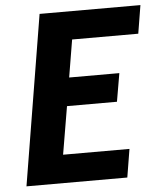

<svg xmlns="http://www.w3.org/2000/svg" viewBox="-53 -781 690 827"><g transform="rotate(-5 292.5 -367.5)"><path d="M28 0H464L484 -122H197L232 -329H448L469 -451H252L279 -613H565L585 -735H149Z"/></g></svg>

Font: Iosevka Sparkle Heavy
Style: Italic
Weight: 900
Italic angle: -9°
Designer: Belleve Invis
Foundry: Belleve Invis
Version: Version 4.5.0; ttfautohint (v1.8.3)